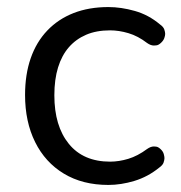

<svg xmlns="http://www.w3.org/2000/svg" viewBox="-20 -515 513 544"><path d="M287 9Q214 9 161 -23Q108 -55 79.5 -112.5Q51 -170 51 -246Q51 -304 67 -350Q83 -396 114 -428.5Q145 -461 188.5 -478Q232 -495 287 -495Q323 -495 362 -484Q401 -473 433 -446Q443 -439 445.5 -431.5Q448 -424 448 -419Q448 -414 445.5 -407Q443 -400 436 -393.5Q429 -387 423 -386.5Q417 -386 416 -386Q407 -386 397 -393Q371 -413 344 -421Q317 -429 292 -429Q253 -429 224 -416.5Q195 -404 175 -381Q155 -358 144.5 -324Q134 -290 134 -245Q134 -158 175 -107.5Q216 -57 292 -57Q317 -57 343.5 -65Q370 -73 397 -93Q407 -100 416 -100Q417 -100 422.5 -99.5Q428 -99 435 -92.5Q442 -86 444 -78.5Q446 -71 446 -67Q446 -62 443.5 -54.5Q441 -47 431 -40Q399 -14 361 -2.5Q323 9 287 9Z"/></svg>

Font: Nunito
Style: Regular
Weight: 400
Designer: Vernon Adams
Foundry: Vernon Adams
Version: Version 3.602